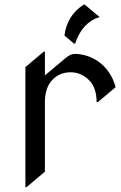

<svg xmlns="http://www.w3.org/2000/svg" viewBox="-20 -776 514 816"><path d="M335.4 -756.3Q335.4 -756.3 340.3 -756.3L403.3 -703.6Q329.6 -681.2 299.3 -590.8H294.4L253.9 -625Q264.6 -710 335.4 -756.3ZM87.9 19.5V-490.7L166 -556.6H170.9V-455.6L258.8 -529.3Q279.8 -546.9 296.4 -546.9Q316.9 -546.9 331.1 -543.5Q386.7 -531.2 423.8 -492.2Q458.5 -455.6 471.2 -405.3L395.5 -341.8H390.6Q390.6 -403.8 357.9 -436Q324.2 -468.8 280.3 -468.8Q233.4 -468.8 202.6 -436.5Q170.9 -403.8 170.9 -341.8V-46.4L92.8 19.5Z"/></svg>

Font: Gothica
Style: Book
Weight: 400
Designer: Wojciech Kalinowski "wmk69" (wmk69@o2.pl)
Foundry: Wojciech Kalinowski "wmk69" (wmk69@o2.pl)
Version: Version 2.1.0; 2021-05-14